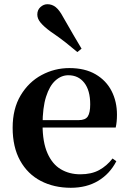

<svg xmlns="http://www.w3.org/2000/svg" viewBox="-20 -875 612 911"><path d="M316 16Q236 16 173.5 -16.5Q111 -49 75.5 -113Q40 -177 40 -269Q40 -359 78 -422.5Q116 -486 177.5 -519Q239 -552 309 -552Q383 -552 433.5 -522.5Q484 -493 509.5 -443Q535 -393 535 -331Q535 -296 529 -270H98V-305H353Q385 -305 396.5 -322.5Q408 -340 408 -380Q408 -446 380 -482Q352 -518 304 -518Q271 -518 243 -493Q215 -468 198.5 -416Q182 -364 182 -283Q182 -201 205 -148.5Q228 -96 268.5 -72Q309 -48 361 -48Q414 -48 450.5 -68Q487 -88 514 -123L532 -110Q501 -50 446 -17Q391 16 316 16ZM367 -644 347 -628Q321 -650 292 -673Q263 -696 219 -726Q189 -748 173 -767Q157 -786 157 -806Q157 -828 172 -841.5Q187 -855 205 -855Q227 -855 244.5 -841Q262 -827 279 -795Q308 -744 328.5 -709Q349 -674 367 -644Z"/></svg>

Font: Noto Serif KR ExtraLight
Style: Bold
Weight: 700
Version: Version 2.002-H1;hotconv 1.1.0;makeotfexe 2.6.0